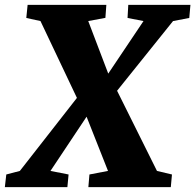

<svg xmlns="http://www.w3.org/2000/svg" viewBox="-57 -767 801 787"><path d="M-31.2 -51.8 24.4 -66.4 258.3 -365.7 108.9 -680.7 50.8 -693.4 56.2 -747.1H378.9L375 -693.8L304.7 -680.7L386.7 -465.3L531.2 -680.7L465.8 -693.4L468.8 -747.1H723.6L718.8 -693.4L652.3 -680.7L422.9 -395L586.4 -66.4L647.9 -51.8L643.1 0H305.2L309.6 -51.8L385.7 -66.4L297.9 -288.6L149.9 -66.4L224.1 -51.8L219.2 0H-37.1Z"/></svg>

Font: Merriweather
Style: Heavy Italic
Weight: 900
Italic angle: -7°
Designer: Eben Sorkin
Foundry: Eben Sorkin
Version: Version 1.001